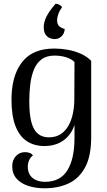

<svg xmlns="http://www.w3.org/2000/svg" viewBox="-20 -785 579 1036"><path d="M220 231Q174 231 134 218.5Q94 206 70 179.5Q46 153 46 112Q46 78 66 57Q86 36 114 36Q145 36 158 53Q144 64 137 80Q130 96 130 115Q130 141 141.5 159Q153 177 174 186.5Q195 196 223 196Q305 196 343.5 134Q382 72 382 -41Q382 -55 382 -74Q382 -93 382 -111Q364 -57 322 -27Q280 3 219 3Q166 3 126 -22.5Q86 -48 64 -103.5Q42 -159 42 -248Q42 -288 48.5 -327.5Q55 -367 70.5 -402Q86 -437 112 -464.5Q138 -492 178 -507.5Q218 -523 274 -523Q309 -523 345.5 -516.5Q382 -510 415 -495.5Q448 -481 472 -457V-45Q472 58 439 118.5Q406 179 349.5 205Q293 231 220 231ZM244 -44Q282 -44 308 -61.5Q334 -79 350 -108Q366 -137 373.5 -173.5Q381 -210 381 -248L382 -450Q366 -467 337 -476Q308 -485 274 -485Q231 -485 204 -464.5Q177 -444 163 -409.5Q149 -375 143.5 -331Q138 -287 138 -239Q138 -135 163.5 -89.5Q189 -44 244 -44ZM280 -765Q291 -764 300 -759.5Q309 -755 315 -747Q300 -725 294 -707Q288 -689 288 -676Q288 -653 301 -642.5Q314 -632 329 -629Q329 -607 313.5 -590.5Q298 -574 274 -574Q261 -574 247.5 -580Q234 -586 225 -600Q216 -614 216 -639Q216 -664 229.5 -693Q243 -722 280 -765Z"/></svg>

Font: Arima Medium
Style: Regular
Weight: 500
Designer: Joana Correia and Natanael Gama
Foundry: NDISCOVER
Version: Version 1.101;gftools[0.9.23]